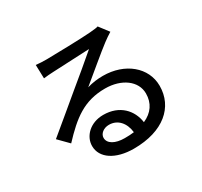

<svg xmlns="http://www.w3.org/2000/svg" viewBox="-164 -987 1328 1260"><g transform="rotate(-30 500.0 -357.0)"><path d="M567 -44C545 -41 521 -40 496 -40C425 -40 376 -67 376 -111C376 -141 407 -168 449 -168C515 -168 559 -117 567 -44ZM230 -748 233 -645C256 -648 282 -650 307 -651C359 -654 532 -662 585 -664C535 -620 419 -524 363 -478C304 -429 179 -324 101 -260L174 -186C292 -312 386 -387 546 -387C671 -387 763 -319 763 -225C763 -152 726 -98 657 -68C644 -163 573 -243 449 -243C350 -243 284 -176 284 -102C284 -11 376 50 514 50C739 50 866 -64 866 -223C866 -363 742 -466 575 -466C535 -466 495 -461 455 -449C526 -507 649 -611 700 -649C721 -665 742 -679 763 -692L708 -764C697 -760 679 -758 644 -755C590 -750 362 -744 310 -744C286 -744 255 -745 230 -748Z"/></g></svg>

Font: Noto Sans TC Medium
Style: Regular
Weight: 500
Designer: Ryoko NISHIZUKA 西塚涼子 (kana, bopomofo & ideographs); Paul D. Hunt (Latin, Greek & Cyrillic); Sandoll Communications 산돌커뮤니
Foundry: Adobe
Version: Version 2.004;hotconv 1.0.118;makeotfexe 2.5.65603